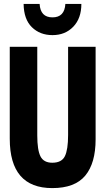

<svg xmlns="http://www.w3.org/2000/svg" viewBox="-20 -954 540 984"><path d="M248 10Q364 10 417 -54Q470 -118 470 -240V-714H329V-262Q329 -187 312.5 -153.5Q296 -120 248 -120Q204 -120 187.5 -152.5Q171 -185 171 -260V-714H30V-243Q30 10 248 10ZM249 -774Q314 -774 355.5 -817Q397 -860 397 -934H315Q311 -865 249 -865Q187 -865 183 -934H101Q102 -855 143.5 -814.5Q185 -774 249 -774Z"/></svg>

Font: Noto Sans Mono Condensed Extra
Style: Regular
Weight: 800
Width: 3
Designer: Monotype Design Team
Foundry: Monotype Imaging Inc.
Version: Version 1.900